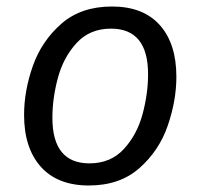

<svg xmlns="http://www.w3.org/2000/svg" viewBox="-20 -558 616 590"><path d="M54 -205Q54 -279 81 -355.5Q108 -432 168.5 -485Q229 -538 324 -538Q420 -538 471 -481Q522 -424 522 -322Q522 -249 495.5 -172Q469 -95 408.5 -41.5Q348 12 253 12Q157 12 105.5 -45.5Q54 -103 54 -205ZM435 -330Q435 -470 321 -470Q256 -470 215.5 -426Q175 -382 158 -319Q141 -256 141 -196Q141 -56 255 -56Q320 -56 360.5 -100Q401 -144 418 -207Q435 -270 435 -330Z"/></svg>

Font: Fira Sans TEST Book
Style: Italic
Weight: 350
Italic angle: -8°
Designer: Carrois Corporate & Edenspiekermann AG
Foundry: Carrois Corporate GbR & Edenspiekermann AG
Version: Version 4.201